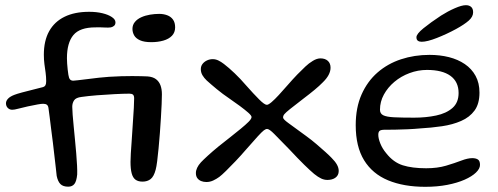

<svg xmlns="http://www.w3.org/2000/svg" viewBox="-20 -688 1919 740"><path d="M243 31.5Q223 31.5 213 21.5Q203 11.5 198.5 -10Q197.5 -22 195 -42Q192.5 -62 189.8 -87Q187 -112 183.8 -138.5Q180.5 -165 177.2 -190.2Q174 -215.5 171.5 -236.2Q169 -257 167 -270Q166 -280 161 -284Q156 -288 146.5 -288Q139 -288 125.2 -285.5Q111.5 -283 87.5 -278Q63 -272.5 49.2 -268.8Q35.5 -265 27 -265Q17 -265 10 -272Q3 -279 3 -290Q3 -299 10.8 -307.5Q18.5 -316 35.5 -322.5Q44 -326 65.5 -331.8Q87 -337.5 110 -343.2Q133 -349 146.5 -352.5Q152.5 -354.5 155.2 -359.5Q158 -364.5 158 -375.5Q158 -391.5 155.8 -407.8Q153.5 -424 151.2 -441Q149 -458 149 -477Q149 -531 169.5 -567.8Q190 -604.5 229 -623.5Q268 -642.5 323.5 -642.5Q352 -642.5 374.8 -637Q397.5 -631.5 411.2 -622.2Q425 -613 425 -602Q425 -593.5 420.2 -589Q415.5 -584.5 407.5 -582.5Q398 -581 382.8 -582Q367.5 -583 347.5 -582.5Q287.5 -582.5 262.8 -552.8Q238 -523 238 -463.5Q238 -454 238.8 -442.8Q239.5 -431.5 240.8 -420.5Q242 -409.5 243.5 -400Q245.5 -386.5 250 -381.8Q254.5 -377 262.5 -377Q265.5 -377 280.8 -378.8Q296 -380.5 317.5 -383.2Q339 -386 361.2 -388.5Q383.5 -391 400.5 -392Q450 -395 489.8 -394.8Q529.5 -394.5 548.5 -393.5Q569 -392 581 -383Q593 -374 598.5 -359.2Q604 -344.5 604 -324.5Q604 -310.5 603 -286.5Q602 -262.5 600.2 -234Q598.5 -205.5 596.2 -175Q594 -144.5 591.2 -116.5Q588.5 -88.5 585.8 -66.8Q583 -45 580 -34Q573 -7.5 560.5 2.2Q548 12 529.5 12Q512.5 12 502.2 4.5Q492 -3 487.5 -20Q483 -37 483 -64Q483 -78 484.2 -97Q485.5 -116 487 -137.8Q488.5 -159.5 490 -182.8Q491.5 -206 493 -229Q494.5 -252 495.8 -272.5Q497 -293 497 -309Q497 -319 492.8 -323Q488.5 -327 479 -327Q456 -327 422 -325.2Q388 -323.5 353.8 -320.8Q319.5 -318 295 -314.5Q272.5 -312 265.5 -301.2Q258.5 -290.5 258.5 -276.5Q258.5 -265.5 260 -245.8Q261.5 -226 264 -201.2Q266.5 -176.5 269 -149.5Q271.5 -122.5 273.8 -96.8Q276 -71 277 -50Q278 -29 277.5 -15.5Q275 10.5 266.8 21Q258.5 31.5 243 31.5ZM563 -525.5Q535.5 -525.5 519.5 -532.8Q503.5 -540 497 -551.8Q490.5 -563.5 490.5 -576.5Q490.5 -592 499.8 -603.2Q509 -614.5 524.5 -621.5Q540 -628.5 558.2 -631.5Q576.5 -634.5 593.5 -634.5Q610.5 -634.5 624.5 -629.2Q638.5 -624 646.8 -612.5Q655 -601 655 -582.5Q655 -563 642.8 -550.2Q630.5 -537.5 609.5 -531.5Q588.5 -525.5 563 -525.5Z M775.5 13.5Q764.5 13.5 755.2 9.8Q746 6 740.5 -1.5Q735 -9 735 -21Q735 -31 739.8 -41.2Q744.5 -51.5 754.5 -62.5Q763 -71.5 781 -88Q799 -104.5 822.2 -123.5Q845.5 -142.5 869 -160.5Q890 -177 908.2 -192Q926.5 -207 938 -218.5Q949.5 -230 949.5 -237Q949.5 -242.5 936.8 -253.8Q924 -265 904.5 -279.5Q885 -294 863 -309Q838.5 -325.5 815.8 -344.2Q793 -363 776.5 -378Q766.5 -387.5 760.2 -398.2Q754 -409 754 -421.5Q754 -433 760.5 -441.5Q767 -450 777.5 -455Q788 -460 800 -460Q811 -460 821.5 -455Q832 -450 843 -441.5Q862 -427 884.5 -405.5Q907 -384 927.5 -360Q958 -325.5 978.8 -304.8Q999.5 -284 1008.5 -284Q1014.5 -284 1026.8 -294.5Q1039 -305 1054.5 -321.8Q1070 -338.5 1085.5 -356.5Q1110 -384.5 1125.8 -400.8Q1141.5 -417 1157 -431.5Q1170 -444 1185.8 -453.5Q1201.5 -463 1215 -463Q1233 -463 1243.5 -453.5Q1254 -444 1254 -427Q1254 -413.5 1246.5 -399.2Q1239 -385 1224 -370.5Q1211.5 -357.5 1192.5 -341.8Q1173.5 -326 1149 -307.5Q1114.5 -281 1098 -267.8Q1081.5 -254.5 1076.2 -248.2Q1071 -242 1071 -235Q1071 -228.5 1091.8 -213.5Q1112.5 -198.5 1161 -163Q1181 -148.5 1200 -132.2Q1219 -116 1234.5 -102Q1250 -88 1258 -79.5Q1272 -65.5 1278.8 -53.2Q1285.5 -41 1285.5 -29Q1285.5 -20 1281.8 -13.2Q1278 -6.5 1271.5 -2.2Q1265 2 1257.2 3.8Q1249.5 5.5 1242 5.5Q1229.5 5.5 1217.8 0Q1206 -5.5 1191 -17.5Q1175.5 -30.5 1152.5 -53Q1129.5 -75.5 1094 -113.5Q1056.5 -152 1037.2 -171.5Q1018 -191 1009.5 -191Q1004 -191 996.8 -185.5Q989.5 -180 973.5 -162.5Q957.5 -145 926 -109Q908 -88 888 -67Q868 -46 851.2 -29.5Q834.5 -13 825 -6Q814 2 801.5 7.8Q789 13.5 775.5 13.5Z M1619 32Q1536 32 1475.8 7Q1415.5 -18 1383.2 -70.5Q1351 -123 1351 -205.5Q1351 -273 1373.5 -323.8Q1396 -374.5 1435 -408.5Q1474 -442.5 1525.5 -459.5Q1577 -476.5 1635.5 -476.5Q1675.5 -476.5 1710.2 -467.8Q1745 -459 1771.5 -441Q1798 -423 1813 -395.5Q1828 -368 1828 -331Q1828 -288 1809 -262Q1790 -236 1757.2 -221.8Q1724.5 -207.5 1683.5 -201.5Q1642.5 -195.5 1598.5 -193Q1578.5 -191 1551.5 -189.8Q1524.5 -188.5 1500.2 -188.2Q1476 -188 1463.5 -188Q1448.5 -188 1443.2 -183.8Q1438 -179.5 1438 -168.5Q1438 -154.5 1445.8 -135Q1453.5 -115.5 1468.5 -97.5Q1496 -62.5 1532.2 -51Q1568.5 -39.5 1622.5 -39.5Q1666 -39.5 1699.5 -49.5Q1733 -59.5 1757.8 -69Q1782.5 -78.5 1800 -78.5Q1814 -78.5 1822 -73.2Q1830 -68 1830 -52.5Q1830 -38 1814.5 -23Q1799 -8 1770.8 4.5Q1742.5 17 1704 24.5Q1665.5 32 1619 32ZM1576 -234.5Q1622 -234.5 1661 -242.8Q1700 -251 1723.8 -271.8Q1747.5 -292.5 1747.5 -329.5Q1747.5 -373 1716 -395.8Q1684.5 -418.5 1625.5 -418.5Q1591 -418.5 1558.2 -406.2Q1525.5 -394 1500 -372.5Q1474.5 -351 1459.5 -323.5Q1444.5 -296 1444.5 -265Q1444.5 -250 1457 -243.8Q1469.5 -237.5 1498.2 -236Q1527 -234.5 1576 -234.5ZM1605 -527Q1596 -527 1590.5 -531Q1585 -535 1585 -544.5Q1585 -557 1612 -579Q1639 -601 1680 -628Q1706 -644.5 1732.8 -656.2Q1759.5 -668 1775.5 -668Q1788.5 -668 1796 -661.2Q1803.5 -654.5 1803.5 -640.5Q1803.5 -623.5 1786.5 -608.5Q1769.5 -593.5 1737.5 -576Q1701.5 -556.5 1664 -541.8Q1626.5 -527 1605 -527Z"/></svg>

Font: Gluten Light
Style: Regular
Weight: 300
Designer: Tyler Finck
Foundry: Etcetera Type Company
Version: Version 1.300